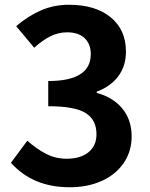

<svg xmlns="http://www.w3.org/2000/svg" viewBox="-20 -774 630 808"><path d="M26 -89 95 -182Q134 -147 174 -126.5Q214 -106 260 -106Q319 -106 352.5 -133.5Q386 -161 386 -209Q386 -270 340 -298.5Q294 -327 183 -327V-433Q362 -433 362 -546Q362 -589 336 -613.5Q310 -638 263 -638Q226 -638 192.5 -621.5Q159 -605 124 -573L48 -664Q100 -708 154 -731Q208 -754 270 -754Q381 -754 445.5 -701.5Q510 -649 510 -557Q510 -497 478.5 -454Q447 -411 387 -388V-383Q455 -365 494.5 -317.5Q534 -270 534 -200Q534 -137 500.5 -88Q467 -39 408 -12.5Q349 14 273 14Q118 14 26 -89Z"/></svg>

Font: Merged Yaku Han JP
Style: Bold
Weight: 700
Designer: Ryoko NISHIZUKA 西塚涼子 (kana, bopomofo & ideographs); Paul D. Hunt (Latin, Greek & Cyrillic); Sandoll Communications 산돌커뮤니
Foundry: Adobe
Version: Version 2.004